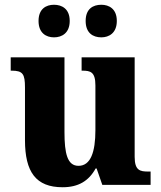

<svg xmlns="http://www.w3.org/2000/svg" viewBox="-20 -777 678 807"><path d="M406 -620C438 -620 471 -638 471 -689C471 -740 438 -757 406 -757C371 -757 340 -740 340 -689C340 -638 371 -620 406 -620ZM207 -620C240 -620 273 -638 273 -689C273 -740 240 -757 207 -757C174 -757 142 -740 142 -689C142 -638 174 -620 207 -620ZM243 10C309 10 353 -16 382 -69H386L410 0H613V-56H603C569 -56 546 -60 546 -118V-536H323V-480H326C360 -480 381 -475 381 -418V-230C381 -138 361 -80 310 -80C263 -80 251 -132 251 -222V-536H25V-480H29C76 -480 85 -466 85 -409V-188C85 -54 131 10 243 10Z"/></svg>

Font: Noto Serif Devanagari SemiCondensed ExtraBold
Style: Regular
Weight: 800
Width: 4
Designer: Universal Thirst, Indian Type Foundry and the Monotype Design Team
Foundry: Monotype Imaging Inc.
Version: Version 2.004